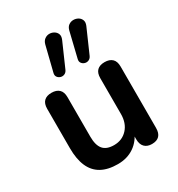

<svg xmlns="http://www.w3.org/2000/svg" viewBox="-185 -894 949 1024"><g transform="rotate(-30 289.5 -382.5)"><path d="M242 10Q181 10 141 -12.5Q101 -35 81.5 -80Q62 -125 62 -192V-434Q62 -466 78 -481.5Q94 -497 124 -497Q154 -497 170.5 -481.5Q187 -466 187 -434V-190Q187 -138 208 -113Q229 -88 275 -88Q325 -88 357 -122.5Q389 -157 389 -214V-434Q389 -466 405 -481.5Q421 -497 451 -497Q481 -497 497.5 -481.5Q514 -466 514 -434V-56Q514 8 453 8Q424 8 408 -8.5Q392 -25 392 -56V-132L406 -102Q385 -48 342.5 -19Q300 10 242 10ZM399 -565Q393 -552 381.5 -547Q370 -542 358 -545.5Q346 -549 339 -559Q332 -569 336 -584L373 -737Q378 -757 391 -766Q404 -775 419.5 -775Q435 -775 448 -767.5Q461 -760 466.5 -746Q472 -732 464 -713ZM250 -565Q244 -552 232.5 -547Q221 -542 209 -545.5Q197 -549 190 -559Q183 -569 187 -584L225 -737Q230 -756 243 -765.5Q256 -775 271.5 -775Q287 -775 300 -767Q313 -759 318 -745.5Q323 -732 315 -713Z"/></g></svg>

Font: Nunito
Style: Bold
Weight: 700
Designer: Vernon Adams
Foundry: Vernon Adams
Version: Version 3.602